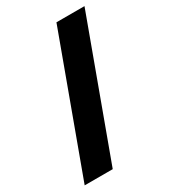

<svg xmlns="http://www.w3.org/2000/svg" viewBox="-180 -804 786 895"><g transform="rotate(-30 213.0 -357.0)"><path d="M423 -719H272L6 5H157Z"/></g></svg>

Font: Noto Sans Ethiopic ExtraBold
Style: Regular
Weight: 800
Designer: Monotype Design Team
Foundry: Monotype Imaging Inc.
Version: Version 2.102